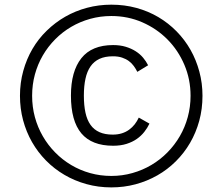

<svg xmlns="http://www.w3.org/2000/svg" viewBox="-20 -710 959 826"><path d="M459 96.2Q402.8 96.2 351.8 82Q300.8 67.9 257.1 42.2Q213.4 16.6 178 -19.3Q142.6 -55.2 117.7 -98.9Q92.8 -142.6 79.3 -192.9Q65.9 -243.2 65.9 -297.9Q65.9 -354 80.1 -405Q94.2 -456.1 119.6 -499.5Q145 -543 181.2 -578.1Q217.3 -613.3 260.7 -638.2Q304.2 -663.1 354.5 -676.5Q404.8 -689.9 459 -689.9Q515.6 -689.9 566.7 -676Q617.7 -662.1 661.1 -636.5Q704.6 -610.8 739.7 -575Q774.9 -539.1 799.6 -495.6Q824.2 -452.1 837.6 -402.1Q851.1 -352.1 851.1 -297.9Q851.1 -241.2 837.2 -190.2Q823.2 -139.2 797.6 -95.2Q772 -51.3 736.3 -15.9Q700.7 19.5 657 44.4Q613.3 69.3 563.2 82.8Q513.2 96.2 459 96.2ZM459 46.9Q506.3 46.9 550 34.4Q593.8 22 631.6 -0.5Q669.4 -22.9 700.4 -54.4Q731.4 -85.9 753.7 -124.3Q775.9 -162.6 787.8 -206.5Q799.8 -250.5 799.8 -297.9Q799.8 -368.7 773.2 -431.2Q746.6 -493.7 700.4 -540.3Q654.3 -586.9 592.3 -614Q530.3 -641.1 459 -641.1Q411.6 -641.1 367.9 -628.9Q324.2 -616.7 286.4 -594.5Q248.5 -572.3 217.5 -541Q186.5 -509.8 164.3 -471.7Q142.1 -433.6 130.1 -389.6Q118.2 -345.7 118.2 -297.9Q118.2 -250 130.1 -206.1Q142.1 -162.1 164.3 -123.8Q186.5 -85.4 217.5 -54Q248.5 -22.5 286.4 0Q324.2 22.5 367.9 34.7Q411.6 46.9 459 46.9ZM466.8 -83Q375 -83 330.1 -136.2Q285.2 -189.5 285.2 -298.8Q285.2 -403.3 330.1 -459.7Q375 -516.1 466.8 -516.1Q496.6 -516.1 520.8 -508.8Q544.9 -501.5 563.7 -489.5Q582.5 -477.5 595.7 -461.7Q608.9 -445.8 617.2 -429.2L570.8 -400.9Q564.5 -413.6 555.7 -425.8Q546.9 -438 534.4 -447.3Q522 -456.5 505.1 -462.2Q488.3 -467.8 465.8 -467.8Q431.6 -467.8 408 -456.8Q384.3 -445.8 369.4 -424.3Q354.5 -402.8 347.7 -371.3Q340.8 -339.8 340.8 -298.8Q340.8 -256.8 347.7 -225.3Q354.5 -193.8 369.4 -172.9Q384.3 -151.9 408 -141.4Q431.6 -130.9 464.8 -130.9Q486.8 -130.9 504.4 -136.5Q522 -142.1 535.6 -152.1Q549.3 -162.1 559.6 -175.3Q569.8 -188.5 577.1 -204.1L623 -178.2Q614.3 -159.7 600.8 -142.6Q587.4 -125.5 568.6 -112.3Q549.8 -99.1 524.7 -91.1Q499.5 -83 466.8 -83Z"/></svg>

Font: Clear Sans Light
Style: Regular
Weight: 300
Foundry: Intel Corporation
Version: Version 1.00